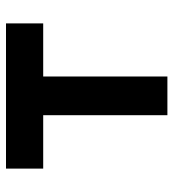

<svg xmlns="http://www.w3.org/2000/svg" viewBox="11 -589 578 640"><g transform="rotate(-90 300.0 -269.0)"><path d="M236 0V-414H58V-538H542V-414H365V0Z"/></g></svg>

Font: Geist Mono ExtraBold
Style: Regular
Weight: 800
Monospace: yes
Designer: Basement.studio, Andrés Briganti, Mateo Zaragoza
Foundry: Basement.studio, Vercel, Andrés Briganti, Guido Ferreyra, Mateo Zaragoza
Version: Version 1.500; ttfautohint (v1.8.4.7-5d5b)